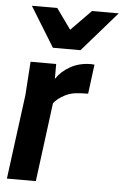

<svg xmlns="http://www.w3.org/2000/svg" viewBox="-55 -819 553 859"><g transform="rotate(5 221.5 -390.0)"><path d="M287 -601H163L53 -780H167L233 -688L323 -780H443ZM139 0H9L59 -380L69 -530H184V-463Q206 -497 246.5 -520Q287 -543 340 -543L355 -542L338 -410Q303 -410 280 -407Q257 -404 235 -393Q201 -375 185 -354Z"/></g></svg>

Font: Tanohe Sans SemiBold
Style: Italic
Weight: 600
Designer: Village Type and Design LLC & Cristiano Sobral
Foundry: Cooper Hewitt Smithsonian Design Museum
Version: Version 1.00;September 29, 2021;FontCreator 13.0.0.2655 64-b